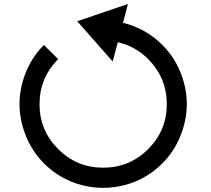

<svg xmlns="http://www.w3.org/2000/svg" viewBox="-20 -920 1040 946"><path d="M196.3 -698.2Q137.7 -639.6 106.9 -562.5Q76.2 -485.4 76.2 -407.2Q76.2 -329.1 106.9 -252Q137.7 -174.8 196.3 -115.2Q275.4 -36.1 381.8 -8.3Q488.3 19.5 594.7 -8.3Q701.2 -36.1 780.3 -115.2Q838.9 -174.8 869.6 -252Q900.4 -329.1 900.4 -407.2Q900.4 -485.4 869.6 -562.5Q838.9 -639.6 780.3 -698.2Q698.2 -780.3 585.9 -807.6L610.4 -900.4L360.4 -815.4L535.2 -617.2L560.5 -711.9Q646.5 -692.4 710 -628.9Q801.8 -536.1 801.8 -406.7Q801.8 -277.3 710 -185.5Q618.2 -93.8 488.3 -93.8Q358.4 -93.8 266.6 -185.5Q174.8 -277.3 174.8 -406.7Q174.8 -536.1 266.6 -628.9Z"/></svg>

Font: Heydings Controls
Style: Regular
Weight: 400
Monospace: yes
Designer: Heydon Pickering
Version: Version 1.0